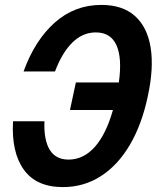

<svg xmlns="http://www.w3.org/2000/svg" viewBox="-20 -746 640 782"><path d="M236 16Q128 16 77 -55Q26 -126 33 -252H161Q158 -176 182.5 -136Q207 -96 259 -96Q320 -96 366 -147.5Q412 -199 440 -298H265L289 -410H464Q478 -509 454.5 -561.5Q431 -614 370 -614Q317 -614 275 -573Q233 -532 204 -455H76Q122 -582 203 -654Q284 -726 393 -726Q479 -726 529.5 -681Q580 -636 593.5 -552.5Q607 -469 582 -354Q558 -240 509.5 -157Q461 -74 391.5 -29Q322 16 236 16Z"/></svg>

Font: Geist Mono
Style: Bold Italic
Weight: 700
Italic angle: -12°
Monospace: yes
Designer: Basement.studio, Andrés Briganti, Mateo Zaragoza
Foundry: Basement.studio, Vercel, Andrés Briganti, Guido Ferreyra, Mateo Zaragoza
Version: Version 1.500; ttfautohint (v1.8.4.7-5d5b)